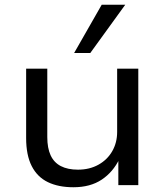

<svg xmlns="http://www.w3.org/2000/svg" viewBox="-20 -779 695 808"><path d="M289 9Q226 9 181.5 -12.5Q137 -34 113.5 -80Q90 -126 90 -198V-490H179V-202Q179 -156 193 -125.5Q207 -95 236 -80Q265 -65 308 -65Q357 -65 394.5 -86Q432 -107 452.5 -143Q473 -179 473 -224V-490H562V0H478V-111H483Q456 -55 408 -23Q360 9 289 9ZM292 -556 408 -759H507L360 -556Z"/></svg>

Font: Nunito Sans 10pt SemiExpanded
Style: Regular
Weight: 400
Width: 6
Designer: Vernon Adams
Foundry: Vernon Adams
Version: Version 3.101;gftools[0.9.27]